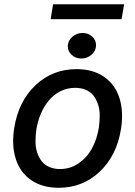

<svg xmlns="http://www.w3.org/2000/svg" viewBox="-20 -881 642 912"><path d="M258.9 11Q181.8 11 129.1 -24.7Q76.3 -60.4 55.2 -125.2Q34.1 -190 47.9 -274.9Q68.2 -400.6 149 -476.6Q229.8 -552.6 343.4 -552.6Q420.5 -552.6 473.2 -516.9Q525.9 -481.2 547.1 -416.2Q568.2 -351.2 554.3 -265.6Q533.7 -140.6 452.9 -64.8Q372.2 11 258.9 11ZM264.9 -78.1Q314.3 -78.1 353.9 -105.5Q393.5 -132.8 417.1 -176.5Q440.7 -220.2 449.6 -274.9Q453.8 -305.8 453.7 -333.8Q453.5 -361.9 445.5 -385.7Q437.5 -409.4 424 -426.8Q410.5 -444.2 388.3 -454Q366.1 -463.8 337.4 -463.8Q300.1 -463.8 267.9 -448Q235.8 -432.2 212.9 -404.8Q190 -377.5 174.7 -342.2Q159.4 -306.8 152.7 -266Q148.4 -235.1 148.6 -207.2Q148.8 -179.3 156.8 -155.7Q164.8 -132.1 178.3 -114.9Q191.8 -97.7 214 -87.9Q236.2 -78.1 264.9 -78.1ZM569.6 -860.8 557.5 -789.8H220.5L232.2 -860.8ZM366.1 -603Q338.8 -603 319.8 -620.9Q300.8 -638.8 302.2 -663.7Q303.3 -688.6 323.9 -706.5Q344.5 -724.4 372.2 -724.4Q399.5 -724.4 418.5 -706.5Q437.5 -688.6 436.1 -663.7Q435 -638.8 414.4 -620.9Q393.8 -603 366.1 -603Z"/></svg>

Font: Karasuma Gothic
Style: Medium Italic
Weight: 500
Italic angle: 9.39998°
Designer: Rasmus Andersson / Ryoko Nishizuka
Foundry: Genbu
Version: Version 1.00